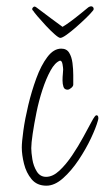

<svg xmlns="http://www.w3.org/2000/svg" viewBox="-20 -601 332 608"><path d="M268 -581Q274 -581 276 -576Q278 -571 274 -567Q267 -558 252.5 -544Q238 -530 221.5 -515.5Q205 -501 191 -491Q177 -481 171 -481Q166 -481 153 -492.5Q140 -504 125.5 -519.5Q111 -535 99.5 -548.5Q88 -562 85 -567Q82 -569 82 -572Q82 -576 86 -579Q90 -582 96 -577Q120 -559 144 -541Q168 -523 178 -516Q187 -521 202 -532Q217 -543 233 -556Q249 -569 260 -578Q265 -581 268 -581ZM127 -13Q97 -13 80 -33.5Q63 -54 56 -82.5Q49 -111 49 -134Q49 -151 54 -187.5Q59 -224 69.5 -268Q80 -312 95 -353Q110 -394 130 -420.5Q150 -447 174 -447Q191 -447 199 -434Q207 -421 209.5 -401.5Q212 -382 212 -363.5Q212 -345 212 -333Q212 -328 205.5 -322.5Q199 -317 194 -317Q184 -317 181 -326Q178 -335 178 -346Q178 -357 179 -366.5Q180 -376 180 -381Q180 -386 178 -397.5Q176 -409 170 -409Q154 -403 140 -377.5Q126 -352 114.5 -317Q103 -282 95.5 -245Q88 -208 83.5 -177.5Q79 -147 79 -132Q79 -118 82.5 -96.5Q86 -75 96.5 -58Q107 -41 126 -41Q147 -41 168 -60.5Q189 -80 208.5 -109Q228 -138 244 -167.5Q260 -197 270.5 -216.5Q281 -236 285 -236Q290 -236 291 -231Q292 -226 291 -223L290 -219Q284 -197 268 -163Q252 -129 229 -94.5Q206 -60 179.5 -36.5Q153 -13 127 -13Z"/></svg>

Font: Licorice
Style: Regular
Weight: 400
Designer: Robert E. Leuschke
Foundry: Robert E. Leuschke
Version: Version 1.010; ttfautohint (v1.8.3)